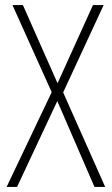

<svg xmlns="http://www.w3.org/2000/svg" viewBox="-20 -734 439 754"><path d="M393 0H351L205 -337L47 0H6L183 -372L29 -714H70L206 -407L345 -714H387L228 -371Z"/></svg>

Font: Noto Sans Sinhala Condensed ExtraLight
Style: Regular
Weight: 200
Width: 3
Designer: Jelle Bosma - Monotype Design Team
Foundry: Monotype Imaging Inc.
Version: Version 2.006; ttfautohint (v1.8.4.7-5d5b)